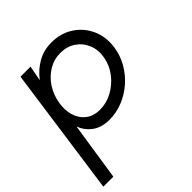

<svg xmlns="http://www.w3.org/2000/svg" viewBox="-249 -659 1056 1056"><g transform="rotate(-45 279.0 -131.5)"><path d="M32.5 250H-45.5L60 -500H138L121.5 -411Q155.5 -457 204.2 -485Q253 -513 313 -513Q385.5 -513 440.2 -477.5Q495 -442 522 -382.2Q549 -322.5 539 -250Q531.5 -195.5 504.2 -147.5Q477 -99.5 435.8 -63.2Q394.5 -27 344 -6.5Q293.5 14 239 14Q179 14 140.2 -14.2Q101.5 -42.5 84 -88ZM307.5 -437.5Q257.5 -437.5 215.8 -412.2Q174 -387 146.2 -344.5Q118.5 -302 109.5 -250Q100.5 -198.5 113.2 -155.8Q126 -113 158.5 -87.5Q191 -62 242 -62Q292 -62 338.2 -87Q384.5 -112 417.5 -154.8Q450.5 -197.5 459.5 -250Q468.5 -301.5 451 -344Q433.5 -386.5 396 -412Q358.5 -437.5 307.5 -437.5Z"/></g></svg>

Font: Urbanist
Style: Italic
Weight: 400
Italic angle: -8°
Designer: Corey Hu
Foundry: Corey Hu
Version: Version 1.330; ttfautohint (v1.8.4.7-5d5b)